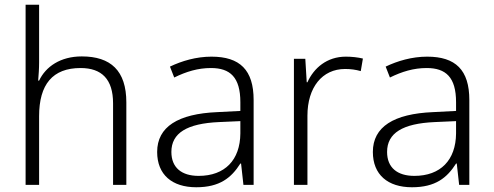

<svg xmlns="http://www.w3.org/2000/svg" viewBox="-20 -780 2082 810"><path d="M145 -517V-760H88V0H145V-290C145 -424 202 -493 320 -493C409 -493 457 -446 457 -344V0H513V-348C513 -482 447 -542 325 -542C235 -542 173 -499 145 -440H141C143 -465 145 -489 145 -517Z M872 -541C808 -541 747 -523 697 -499L715 -453C766 -478 815 -493 870 -493C951 -493 994 -454 994 -349V-312L897 -307C731 -300 643 -245 643 -139C643 -43 706 10 808 10C907 10 956 -30 994 -90H997L1007 0H1050V-358C1050 -485 992 -541 872 -541ZM904 -265 994 -269V-217C993 -105 929 -38 818 -38C746 -38 703 -73 703 -139C703 -219 769 -259 904 -265Z M1439 -541C1359 -541 1304 -493 1277 -433H1274L1268 -532H1220V0H1277V-292C1277 -411 1339 -489 1436 -489C1460 -489 1481 -486 1502 -480L1511 -533C1490 -538 1465 -541 1439 -541Z M1782 -541C1718 -541 1657 -523 1607 -499L1625 -453C1676 -478 1725 -493 1780 -493C1861 -493 1904 -454 1904 -349V-312L1807 -307C1641 -300 1553 -245 1553 -139C1553 -43 1616 10 1718 10C1817 10 1866 -30 1904 -90H1907L1917 0H1960V-358C1960 -485 1902 -541 1782 -541ZM1814 -265 1904 -269V-217C1903 -105 1839 -38 1728 -38C1656 -38 1613 -73 1613 -139C1613 -219 1679 -259 1814 -265Z"/></svg>

Font: Noto Sans Bengali Light
Style: Regular
Weight: 300
Designer: Jelle Bosma - Monotype Design Team
Foundry: Monotype Imaging Inc.
Version: Version 2.003